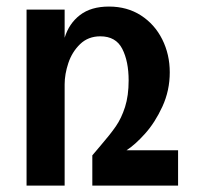

<svg xmlns="http://www.w3.org/2000/svg" viewBox="-20 -580 640 600"><path d="M63 -550H182V-462Q195.5 -506.5 230 -533Q264.5 -559.5 320.5 -559.5Q377.5 -559.5 420.5 -531.8Q463.5 -504 487 -457Q510.5 -410 510.5 -354Q510.5 -297 487.5 -247Q464.5 -197 433.2 -162.2Q402 -127.5 375.5 -110.5H536.5V0H268.5V-94.5L293.5 -124Q325 -160.5 342.2 -185.5Q359.5 -210.5 370.8 -245.8Q382 -281 382 -328.5Q382 -388.5 362 -427.5Q342 -466.5 293.5 -466.5Q255.5 -466.5 230.2 -442Q205 -417.5 193.5 -382.8Q182 -348 182 -316.5V0H63Z"/></svg>

Font: JuliaMono
Style: Bold
Weight: 700
Monospace: yes
Designer: cormullion
Foundry: corm
Version: Version 0.055; ttfautohint (v1.8.4)